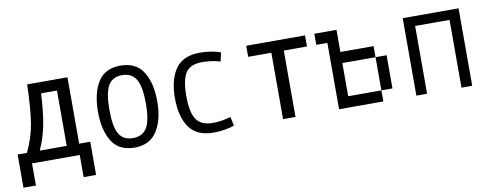

<svg xmlns="http://www.w3.org/2000/svg" viewBox="-53 -697 2731 1068"><g transform="rotate(-10 1312.5 -162.5)"><path d="M418 -62.5V125H347.7V0H78.1V125H7.8V-62.5H60.5Q97.7 -139.6 110.8 -219.2Q124 -298.8 127.9 -437.5H355.5V-62.5ZM285.2 -375H195.3Q190.4 -271.5 176.3 -198.7Q162.1 -126 132.8 -62.5H285.2Z M489.3 -218.8Q489.3 -323.2 528.8 -386.7Q568.4 -450.2 656.2 -450.2Q744.1 -450.2 784.2 -386.7Q824.2 -323.2 824.2 -218.8Q824.2 -115.2 783.2 -51.3Q742.2 12.7 656.2 12.7Q568.4 12.7 528.8 -50.8Q489.3 -114.3 489.3 -218.8ZM759.8 -218.8Q759.8 -313.5 735.4 -355Q710.9 -396.5 656.2 -396.5Q601.6 -396.5 577.6 -355Q553.7 -313.5 553.7 -218.8Q553.7 -123 577.6 -82Q601.6 -41 656.2 -41Q710.9 -41 735.4 -82Q759.8 -123 759.8 -218.8Z M1107.4 -390.6Q1041 -390.6 1014.6 -351.1Q988.3 -311.5 988.3 -218.8Q988.3 -127 1015.6 -86.9Q1043 -46.9 1108.4 -46.9Q1156.2 -46.9 1210 -62.5L1220.7 -11.7Q1164.1 6.8 1103.5 6.8Q1007.8 6.8 965.8 -54.2Q923.8 -115.2 923.8 -218.8Q923.8 -322.3 965.8 -383.3Q1007.8 -444.3 1103.5 -444.3Q1168.9 -444.3 1220.7 -425.8L1210 -376Q1158.2 -390.6 1107.4 -390.6Z M1566.4 -375V0H1496.1V-375H1365.2V-437.5H1697.3V-375Z M2062.5 -62.5V0H1812.5V-375H1750V-437.5H1875V-312.5H2062.5V-250H1875V-62.5ZM2062.5 -250H2125V-62.5H2062.5Z M2503.9 0V-382.8H2309.6V0H2249V-437.5H2564.5V0Z"/></g></svg>

Font: Sudo Light
Style: Regular
Weight: 300
Monospace: yes
Designer: Jens Kutilek
Foundry: Jens Kutilek
Version: Version 0.040